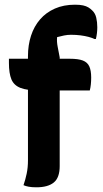

<svg xmlns="http://www.w3.org/2000/svg" viewBox="-20 -788 440 817"><path d="M18 -538H277Q313 -538 332.5 -530.5Q352 -523 360 -505.5Q368 -488 368 -458Q368 -443 366.5 -428.5Q365 -414 362 -403H147Q95 -403 67 -414Q39 -425 28.5 -450.5Q18 -476 18 -520Q18 -525 18 -529.5Q18 -534 18 -538ZM234 -81Q234 -32 209 -11.5Q184 9 135 9Q115 9 102 6.5Q89 4 80 0Q88 -23 93.5 -49Q99 -75 99 -106Q99 -160 99 -216Q99 -272 99 -328Q99 -384 99 -439.5Q99 -495 99 -549Q99 -596 112 -636Q125 -676 150.5 -705.5Q176 -735 213.5 -751.5Q251 -768 299 -768Q320 -768 333.5 -765Q347 -762 356 -756.5Q365 -751 372 -744Q385 -732 389.5 -713Q394 -694 394 -672Q394 -660 392.5 -647Q391 -634 388 -622H382Q372 -627 357 -631Q342 -635 323 -637.5Q304 -640 282 -640Q267 -640 252.5 -637Q238 -634 223 -630Q221 -611 225.5 -588.5Q230 -566 234 -544Q234 -516 234 -470.5Q234 -425 234 -370.5Q234 -316 234 -261Q234 -206 234 -159Q234 -112 234 -81Z"/></svg>

Font: Recursive Casual
Style: Bold
Weight: 700
Version: Version 1.085